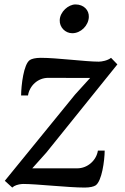

<svg xmlns="http://www.w3.org/2000/svg" viewBox="-20 -826 557 857"><path d="M1.5 -19 34.7 11.2 43 4.9C56.2 -2.4 73.7 -4.9 84.5 -4.9C143.1 -4.9 285.2 11.2 357.9 11.2C381.8 11.2 398.4 6.8 406.7 1.5C434.6 -17.1 446.8 -108.4 447.3 -153.8H417C410.2 -109.9 370.6 -74.7 325.2 -74.7H124L186.5 -144.5L503.9 -538.6L475.6 -567.9C460.9 -555.7 434.1 -550.8 420.9 -550.8C362.3 -550.8 234.9 -567.9 162.1 -567.9C138.2 -567.9 121.6 -563.5 113.3 -558.1C85.4 -539.6 74.7 -445.3 74.2 -399.9H105C111.8 -443.8 149.4 -478.5 194.8 -478.5L382.3 -478L314.9 -403.8ZM302.7 -677.7C340.8 -677.7 375 -711.9 376.5 -750C377.9 -780.3 354.5 -806.2 316.9 -806.2C285.6 -806.2 248 -773.9 246.6 -736.3C245.1 -704.6 271 -677.7 302.7 -677.7Z"/></svg>

Font: Merriweather
Style: Italic
Weight: 400
Italic angle: -7.5°
Designer: Eben Sorkin
Foundry: Eben Sorkin
Version: Version 1.001